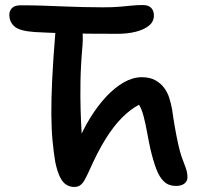

<svg xmlns="http://www.w3.org/2000/svg" viewBox="-20 -729 812 761"><path d="M677 8Q649 8 630.5 -9Q612 -26 599.5 -59Q587 -92 576 -139Q569 -171 563 -204.5Q557 -238 549.5 -267Q542 -296 531 -314Q496 -295 463.5 -262.5Q431 -230 399 -179Q367 -128 333 -51Q323 -29 315 -15Q307 -1 297.5 5.5Q288 12 274 12Q258 12 243.5 3.5Q229 -5 218 -27Q207 -49 199 -87Q193 -123 188.5 -168.5Q184 -214 183.5 -275Q183 -336 187 -417.5Q191 -499 200 -607Q202 -632 214 -647Q226 -662 246 -662Q272 -662 286 -651Q300 -640 305 -615.5Q310 -591 307 -549Q300 -470 299 -407.5Q298 -345 299.5 -294.5Q301 -244 303.5 -203.5Q306 -163 308 -130L285 -157Q308 -214 338 -262.5Q368 -311 402 -347Q436 -383 471.5 -403Q507 -423 542 -423Q573 -423 594.5 -411.5Q616 -400 630 -381.5Q644 -363 651 -340.5Q658 -318 662 -296Q667 -259 673.5 -222.5Q680 -186 686.5 -157Q693 -128 699 -110Q708 -85 715.5 -65.5Q723 -46 723 -26Q723 -11 711 -1.5Q699 8 677 8ZM446 -595Q383 -595 330 -595.5Q277 -596 226 -597.5Q175 -599 118 -602Q58 -606 37.5 -624Q17 -642 17 -671Q17 -686 27.5 -697Q38 -708 62 -708Q111 -708 152.5 -706.5Q194 -705 232 -703.5Q270 -702 308 -701Q346 -700 388 -700Q429 -700 456 -702.5Q483 -705 504 -707Q525 -709 546 -709Q569 -709 579.5 -697.5Q590 -686 590 -668Q590 -643 570 -627Q550 -611 517.5 -603Q485 -595 446 -595Z"/></svg>

Font: Shantell Sans Medium
Style: Regular
Weight: 500
Designer: Stephen Nixon, Anya Danilova, Shantell Martin
Foundry: Arrow Type
Version: Version 1.011;[c5ecc13dd]